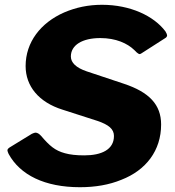

<svg xmlns="http://www.w3.org/2000/svg" viewBox="-20 -772 730 802"><path d="M541 -563C544 -560 556 -546 564 -546C565 -546 566 -547 569 -548L672 -614C676 -617 678 -621 678 -624C678 -627 676 -633 671 -641C623 -705 525 -752 406 -752C349 -752 297 -741 248 -720C150 -677 87 -596 87 -496C87 -412 142 -345 241 -314L387 -267C434 -251 456 -233 456 -204C456 -147 404 -123 332 -123C299 -123 272 -126 251 -132C210 -143 187 -163 152 -204C144 -213 136 -218 128 -218C125 -218 120 -216 113 -213L20 -156C14 -152 11 -148 11 -144C11 -141 13 -136 16 -129C64 -41 167 10 314 10C378 10 436 0 487 -21C590 -61 653 -143 653 -252C653 -335 603 -387 498 -422L342 -474C298 -489 276 -510 276 -536C276 -584 324 -613 399 -613C464 -613 512 -591 541 -563Z"/></svg>

Font: Libre Franklin ExtraBold
Style: Italic
Weight: 800
Italic angle: -8°
Designer: Pablo Impallari, Rodrigo Fuenzalida
Foundry: Impallari Type
Version: Version 1.002; ttfautohint (v1.5)